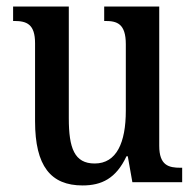

<svg xmlns="http://www.w3.org/2000/svg" viewBox="-20 -556 598 586"><path d="M232 10C290 10 334 -11 366 -79H370L384 0H536V-44H531C495 -44 466 -51 466 -111V-536H298V-492H301C337 -492 364 -484 364 -421V-218C364 -121 336 -57 269 -57C207 -57 190 -104 190 -195V-536H20V-492H23C62 -492 87 -482 87 -424V-186C87 -49 135 10 232 10Z"/></svg>

Font: Noto Serif Myanmar Condensed Medium
Style: Regular
Weight: 500
Width: 3
Designer: Ben Mitchell and the Monotype Design Team
Foundry: Monotype Imaging Inc.
Version: Version 2.106